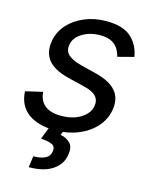

<svg xmlns="http://www.w3.org/2000/svg" viewBox="-116 -626 707 912"><g transform="rotate(15 238.0 -170.0)"><path d="M464.8 -422.9 385.7 -402.3Q381.3 -421.4 370.8 -439.2Q360.4 -457 338.9 -468.8Q317.4 -480.5 280.3 -480.5Q230.5 -480 193.6 -457Q156.7 -434.1 151.4 -399.4Q146 -368.2 165.5 -349.9Q185.1 -331.5 230.5 -319.3L308.6 -299.8Q379.4 -281.7 409.4 -245.6Q439.5 -209.5 429.7 -152.3Q421.9 -105.5 388.9 -68.4Q356 -31.2 304.4 -10Q252.9 11.2 189.5 11.7Q105.5 11.2 56.9 -25.1Q8.3 -61.5 4.9 -130.9L88.9 -150.4Q92.3 -106.9 120.4 -84.7Q148.4 -62.5 199.2 -62.5Q258.3 -62.5 297.4 -87.6Q336.4 -112.8 341.8 -147.5Q347.2 -176.3 330.6 -195.6Q314 -214.8 273.4 -224.6L186.5 -246.1Q114.3 -264.2 85.4 -301.3Q56.6 -338.4 66.4 -394.5Q74.2 -440.9 106.2 -476.6Q138.2 -512.2 186.8 -532.5Q235.4 -552.7 293 -552.7Q374.5 -552.7 414.6 -517.3Q454.6 -481.9 464.8 -422.9ZM164.1 -2.9H233.4L221.7 25.4Q249.5 29.8 269.3 48.8Q289.1 67.9 281.2 109.4Q274.4 155.3 231.7 184.1Q189 212.9 115.2 212.9L123 157.2Q155.8 157.7 179 147.2Q202.1 136.7 206.1 112.3Q210.4 87.9 193.8 78.9Q177.2 69.8 136.7 66.4Z"/></g></svg>

Font: Inter Tight
Style: Italic
Weight: 400
Italic angle: -9.39999°
Designer: Rasmus Andersson
Foundry: rsms
Version: Version 3.002